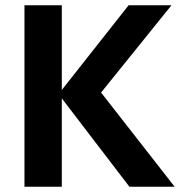

<svg xmlns="http://www.w3.org/2000/svg" viewBox="-20 -710 684 730"><path d="M73 0V-690H215V-368L469 -690H632L315 -297L316 -420L644 0H472L215 -336V0Z"/></svg>

Font: Mozilla Text ExtraLight
Style: Regular
Weight: 200
Designer: Studio DRAMA
Foundry: Studio DRAMA
Version: Version 1.000